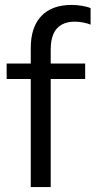

<svg xmlns="http://www.w3.org/2000/svg" viewBox="-20 -760 388 780"><path d="M105 0V-439H7V-502H127L105 -481V-565Q105 -650 148 -695Q191 -740 271 -740Q291 -740 312.5 -736.5Q334 -733 348 -727V-660Q336 -665 318.5 -668.5Q301 -672 283 -672Q252 -672 230 -659.5Q208 -647 197 -622Q186 -597 186 -558V-485L173 -502H326V-439H186V0Z"/></svg>

Font: Mulish ExtraLight
Style: Regular
Weight: 400
Version: Version 3.603